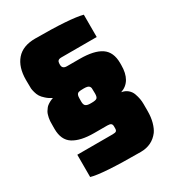

<svg xmlns="http://www.w3.org/2000/svg" viewBox="-190 -891 911 1007"><g transform="rotate(-30 266.0 -388.0)"><path d="M271 -344.2Q294.4 -344.2 301.8 -350.8Q309.1 -357.4 309.1 -377.9Q309.1 -404.8 308.3 -410.2Q307.6 -415.5 304 -420.7Q300.3 -425.8 292.2 -428Q284.2 -430.2 271 -430.2Q248 -430.2 240.2 -427.7Q228.5 -424.3 226.1 -408.7Q225.1 -403.8 225.1 -377Q225.1 -357.4 234.1 -350.8Q243.2 -344.2 261.2 -344.2ZM363.8 7.8Q130.4 7.8 67.9 -11.2V-146H282.2Q298.3 -146 303.7 -150.4Q309.1 -154.8 309.1 -167V-179.2Q309.1 -190.4 302.7 -195.3Q296.4 -200.2 280.8 -200.2H201.2Q120.1 -200.2 76.2 -227.8Q32.2 -255.4 32.2 -323.2V-335Q32.2 -361.3 32.7 -366.7L33.2 -373Q34.2 -387.7 39.1 -403.8Q41.5 -413.6 46.4 -421.9Q58.1 -440.9 67.4 -447.8Q84.5 -460.9 106 -467.8Q85 -478 70.3 -491.7Q55.2 -504.9 47.9 -516.8Q40.5 -528.8 36.4 -544.2Q32.2 -559.6 31.5 -568.6Q30.8 -577.6 30.8 -620.1Q30.8 -697.3 68.4 -740.7Q106 -784.2 181.2 -784.2Q391.6 -784.2 464.8 -765.1V-629.9H251Q236.3 -629.9 230.7 -623.8Q225.1 -617.7 225.1 -606V-600.1Q225.1 -575.2 252.9 -575.2H330.1Q417.5 -575.2 460.2 -546.1Q502.9 -517.1 502.9 -450.2V-438Q502.9 -339.4 431.2 -314.9Q453.1 -311.5 468.5 -298.6Q483.9 -285.6 490.2 -267.6Q496.6 -249.5 499.3 -234.1Q502 -218.8 502 -203.1V-160.2Q502 -123 493.7 -93Q485.4 -63 472.2 -44.4Q432.6 7.8 363.8 7.8Z"/></g></svg>

Font: Squarion Black
Style: Regular
Weight: 900
Designer: Natanael Gama
Version: Version 1.00;September 12, 2019;FontCreator 11.5.0.2425 64-b